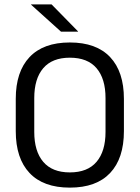

<svg xmlns="http://www.w3.org/2000/svg" viewBox="-20 -845 638 877"><path d="M299 12Q178 12 115 -54.8Q52 -121.5 52 -246V-393.5Q52 -517.5 115 -584.2Q178 -651 299 -651Q420 -651 483 -584.2Q546 -517.5 546 -393.5V-246Q546 -121.5 483 -54.8Q420 12 299 12ZM299 -57.5Q380 -57.5 421 -105.8Q462 -154 462 -242.5V-397Q462 -485.5 421 -533.5Q380 -581.5 299 -581.5Q218.5 -581.5 177.5 -533.5Q136.5 -485.5 136.5 -397V-242.5Q136.5 -154 177.5 -105.8Q218.5 -57.5 299 -57.5ZM215.5 -825 336.5 -701.5V-700.5H258.5L122 -823.5V-825Z"/></svg>

Font: Anek Tamil
Style: Regular
Weight: 400
Designer: Aadarsh Rajan (Tamil), Yesha Goshar (Latin)
Foundry: Ek Type
Version: Version 1.003